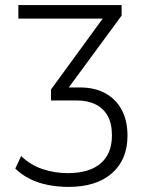

<svg xmlns="http://www.w3.org/2000/svg" viewBox="-20 -725 586 753"><path d="M249 8Q206 8 166.5 0Q127 -8 95 -24.5Q63 -41 40 -64L63 -113Q99 -78 146.5 -62Q194 -46 246 -46Q330 -46 374.5 -84Q419 -122 419 -194Q419 -241 402 -271Q385 -301 354 -316Q323 -331 281 -331H180V-374L401 -677L403 -652H52V-705H457V-664L235 -362L229 -382H293Q352 -382 393.5 -359Q435 -336 457.5 -294Q480 -252 480 -193Q480 -99 419 -45.5Q358 8 249 8Z"/></svg>

Font: Nunito Sans 10pt Condensed Light
Style: Regular
Weight: 300
Width: 3
Designer: Vernon Adams
Foundry: Vernon Adams
Version: Version 3.101;gftools[0.9.27]